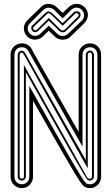

<svg xmlns="http://www.w3.org/2000/svg" viewBox="-20 -973 581 994"><path d="M150.9 -58.1Q150.9 -46.4 146.6 -35.8Q142.3 -25.1 134.6 -17Q127 -8.8 116.6 -3.9Q106.2 1 93.8 1Q81.3 1 70.6 -3.5Q59.8 -8.1 51.9 -16.1Q43.9 -24.2 39.3 -34.9Q34.7 -45.7 34.7 -58.1V-689.5Q34.7 -707.8 43.5 -721.6Q52.2 -735.4 66.9 -742.4V-742.7L69.3 -743.7Q80.6 -748.5 93.8 -748.5Q111.3 -748.5 124.3 -740.4Q137.2 -732.2 144.3 -718.5Q144.8 -717.5 145.8 -715.7Q146.7 -713.9 149.9 -708Q153.1 -702.1 159.5 -690.6Q166 -679 177.5 -658.6Q189 -638.2 206.4 -607.4Q223.9 -576.7 249.1 -532.1Q274.4 -487.5 308.5 -427.7Q342.5 -367.9 387.2 -289.6V-689.5Q387.2 -702.1 391.7 -713Q396.2 -723.9 404.1 -731.8Q411.9 -739.7 422.7 -744.1Q433.6 -748.5 446.3 -748.5Q459 -748.5 469.5 -744Q480 -739.5 487.5 -731.4Q495.1 -723.4 499.3 -712.6Q503.4 -701.9 503.4 -689.5V-58.1Q503.4 -46.4 499.1 -35.8Q494.9 -25.1 487.2 -17Q479.5 -8.8 469.1 -3.9Q458.7 1 446.3 1Q432.4 1 420.4 -4.6Q417.7 -5.6 414.8 -7.8Q411.9 -10 406.6 -16.4Q401.4 -22.7 393.1 -35Q384.8 -47.4 371.6 -68.8Q358.4 -90.3 339.5 -122.7Q320.6 -155 293.8 -201.3Q267.1 -247.6 231.8 -309.4Q196.5 -371.3 150.9 -452.1ZM54.7 -58.1Q54.7 -49.3 57.6 -42.1Q60.5 -34.9 65.7 -29.8Q70.8 -24.7 78 -21.9Q85.2 -19 93.8 -19Q102.1 -19 109 -22.2Q116 -25.4 121.1 -30.8Q126.2 -36.1 129 -43.2Q131.8 -50.3 131.8 -58.1V-527.8Q173.6 -453.6 207.4 -393.4Q241.2 -333.3 268.4 -285.4Q295.7 -237.5 316.7 -200.8Q337.6 -164.1 353.6 -136.7Q369.6 -109.4 381.1 -90.5Q392.6 -71.5 400.5 -58.8Q408.4 -46.1 413.5 -39.1Q418.5 -32 421.6 -28.3Q424.8 -24.7 426.6 -23.6Q428.5 -22.5 430.2 -22Q437.5 -19 446.3 -19Q454.6 -19 461.5 -22.2Q468.5 -25.4 473.6 -30.8Q478.8 -36.1 481.6 -43.2Q484.4 -50.3 484.4 -58.1V-689.5Q484.4 -697.8 481.6 -704.8Q478.8 -711.9 473.6 -717.2Q468.5 -722.4 461.5 -725.5Q454.6 -728.5 446.3 -728.5Q437.7 -728.5 430.5 -725.7Q423.3 -722.9 418.2 -717.8Q413.1 -712.6 410.2 -705.4Q407.2 -698.2 407.2 -689.5V-213.6Q355.2 -305.2 315.7 -375.1Q276.1 -445.1 246.8 -496.9Q217.5 -548.8 197.3 -584.5Q177 -620.1 163.8 -643.6Q150.6 -667 143.3 -680.1Q136 -693.1 132.4 -699.5Q128.9 -705.8 127.9 -707.4Q127 -709 126.7 -709.7Q121.8 -718.3 113.3 -723.4Q104.7 -728.5 93.8 -728.5Q85.2 -728.5 78 -725.7Q70.8 -722.9 65.7 -717.8Q60.5 -712.6 57.6 -705.4Q54.7 -698.2 54.7 -689.5ZM71.8 -689.5Q71.8 -693.6 73.5 -697.4Q75.2 -701.2 78.1 -704.1Q81.1 -707 85.1 -708.7Q89.1 -710.4 93.8 -710.4Q98.4 -710.4 101.9 -707.9Q105.5 -705.3 108.2 -701.2Q108.4 -700.7 109 -699.7Q109.6 -698.7 111.8 -694.9Q114 -691.2 118.4 -683.5Q122.8 -675.8 130.5 -662.2Q138.2 -648.7 149.9 -627.9Q161.6 -607.2 178.7 -577.1Q195.8 -547.1 218.8 -506.6Q241.7 -466.1 271.7 -413.1Q301.8 -360.1 339.6 -293.3Q377.4 -226.6 424.3 -144V-689.5Q424.3 -693.6 426.1 -697.5Q428 -701.4 431.2 -704.6Q434.3 -707.8 438.2 -709.6Q442.1 -711.4 446.3 -711.4Q450 -711.4 453.6 -709.4Q457.3 -707.3 460.1 -704.1Q462.9 -700.9 464.6 -697Q466.3 -693.1 466.3 -689.5V-58.1Q466.3 -54 464.5 -50.3Q462.6 -46.6 459.7 -43.9Q456.8 -41.3 453.2 -39.7Q449.7 -38.1 446.3 -38.1Q441.2 -38.1 436.5 -40Q435.5 -40.3 434.3 -41.1Q433.1 -42 430.3 -45.7Q427.5 -49.3 422.7 -56.9Q418 -64.5 409.7 -78Q401.4 -91.6 389.3 -112.4Q377.2 -133.3 359.9 -163.6Q342.5 -193.8 319.3 -234.5Q296.1 -275.1 266 -328.6Q235.8 -382.1 198.1 -449.2Q160.4 -516.4 113.8 -599.4V-58.1Q113.8 -54 111.9 -50.3Q110.1 -46.6 107.2 -43.9Q104.2 -41.3 100.7 -39.7Q97.2 -38.1 93.8 -38.1Q89.6 -38.1 85.7 -39.6Q81.8 -41 78.6 -43.6Q75.4 -46.1 73.6 -49.9Q71.8 -53.7 71.8 -58.1ZM434.3 -100.8 103.3 -691.4Q101.1 -694.6 98.8 -697.6Q96.4 -700.7 92.5 -700.7Q85.7 -700.7 83.7 -696.2Q81.8 -691.7 81.8 -685.3V-58.1Q81.8 -52.7 85.4 -50.4Q89.1 -48.1 93.8 -48.1Q99.1 -48.1 101.4 -51.1Q103.8 -54.2 103.8 -58.1V-636.5L431.2 -54.9Q431.9 -53.5 434 -51.8Q436 -50 438.4 -49Q440.7 -47.9 442.5 -47.4Q444.3 -46.9 444.8 -48.1H446.3Q451.7 -48.1 454 -51.1Q456.3 -54.2 456.3 -58.1V-689.5Q456.3 -693.4 453.2 -697.5Q450.2 -701.7 446.3 -701.7Q440.9 -701.7 437.6 -697.9Q434.3 -694.1 434.3 -689.5ZM346.4 -784.9Q337.4 -775.1 324.8 -770.8Q312.3 -766.4 298.6 -768.1Q288.8 -768.8 279.1 -773.1Q269.3 -777.3 262.5 -784.9L232.4 -814L202.6 -784.9Q194.8 -776.6 184.1 -772.2Q173.3 -767.8 162 -767.7Q150.6 -767.6 139.8 -771.7Q128.9 -775.9 120.6 -784.9Q112.1 -793.5 107.8 -804.3Q103.5 -815.2 103.5 -826.4Q103.5 -837.6 108 -848.5Q112.5 -859.4 121.6 -867.9L191.7 -936Q198.2 -942.9 207.6 -947.9Q217 -952.9 227.5 -952.9Q238.8 -952.9 250.5 -949.7Q262.2 -946.5 273.4 -936L304.4 -906L335.4 -936Q344.5 -944.6 355.2 -948.9Q366 -953.1 377.1 -953.1Q388.2 -953.1 398.8 -948.6Q409.4 -944.1 418.5 -935.1Q427.5 -926 431.5 -915.3Q435.5 -904.5 435.1 -893.6Q434.6 -882.6 429.8 -872.1Q425 -861.6 416.5 -853ZM304.4 -877.9 260.5 -921.9Q252.9 -928 245 -930.8Q237.1 -933.6 229.5 -932.9Q222.7 -932.9 216.2 -929.7Q209.7 -926.5 204.6 -921.9L135.5 -853Q129.6 -847.4 126.5 -840.3Q123.3 -833.3 123.2 -825.8Q123 -818.4 126.1 -811.2Q129.2 -804 135.5 -797.9Q141.1 -792.2 148.2 -789.7Q155.3 -787.1 162.6 -787.2Q169.9 -787.4 176.9 -790.4Q183.8 -793.5 189.5 -799.1L232.4 -839.8L275.6 -799.1Q281.5 -793 288.8 -789.6Q296.1 -786.1 304.4 -786.9Q312 -786.1 319.7 -789.6Q327.4 -793 333.5 -799.1L403.6 -866Q409.2 -871.6 412.1 -878.7Q415 -885.7 415.2 -893.1Q415.3 -900.4 412.7 -907.7Q410.2 -915 404.5 -920.9Q391.6 -933.8 376.5 -933.6Q361.3 -933.3 348.6 -921.9ZM213.6 -905Q218.5 -909.2 222.9 -911.5Q227.3 -913.8 231.7 -913.9Q236.1 -914.1 240.7 -911.6Q245.4 -909.2 250.5 -904.1L304.4 -853L361.6 -908.9Q364.3 -911.9 368.3 -913.5Q372.3 -915 376.7 -915Q381.1 -915 385.4 -913.5Q389.6 -911.9 392.6 -908.9Q395.3 -906.2 396.2 -902.3Q397.2 -898.4 396.9 -894.4Q396.5 -890.4 394.8 -886.5Q393.1 -882.6 390.6 -879.9L320.6 -812Q317.6 -808.8 314 -807.4Q310.3 -805.9 306.6 -805.9Q302 -805.2 297.1 -806.6Q292.2 -808.1 288.6 -812L232.4 -866L176.5 -812Q173.6 -809.1 169.7 -807.6Q165.8 -806.2 161.7 -806.3Q157.7 -806.4 154.2 -807.9Q150.6 -809.3 148.4 -812Q145.8 -814.5 144 -818.1Q142.3 -821.8 142 -825.7Q141.6 -829.6 142.8 -833.6Q144 -837.6 147.5 -841.1ZM383.5 -887Q385 -887.7 385.9 -889.6Q386.7 -891.6 387 -894Q387.2 -896.5 386.6 -898.6Q386 -900.6 384.5 -901.9Q382.6 -903.8 380.4 -904.4Q378.2 -905 375.9 -904.9Q373.5 -904.8 371.6 -903.9Q369.6 -903.1 368.7 -901.9L304.4 -839.8L241.5 -900.9Q240 -902.1 237.8 -903.1Q235.6 -904.1 233.3 -904.3Q231 -904.5 228.4 -903.8Q225.8 -903.1 223.6 -900.9L154.5 -834Q150.9 -830.8 151.7 -826.4Q152.6 -822 155.5 -818.8Q159.4 -815.2 163.5 -815.6Q167.5 -815.9 170.7 -818.8L232.4 -879.9L294.4 -818.8Q296.1 -816.7 298.8 -815.9Q301.5 -815.2 304.4 -815.9Q309.8 -814.2 314.5 -818.8Z"/></svg>

Font: TafelwerkOT
Style: Regular
Weight: 400
Designer: Peter Wiegel
Foundry: Peter Wiegel, based on an original design named Oxford by Christine Lord, 1969
Version: Version 1.000